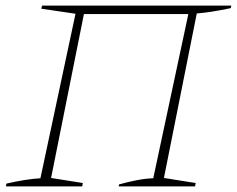

<svg xmlns="http://www.w3.org/2000/svg" viewBox="-20 -664 844 684"><path d="M279 -614 162 -30 275 -12 273 0H1L3 -10Q73 -26 124 -29L249 -615L127 -633L130 -644H804L802 -635Q759 -626 731.5 -622Q704 -618 681 -616L564 -30L677 -12L675 0H403L404 -7Q436 -16 467 -22Q498 -28 526 -29L651 -614Z"/></svg>

Font: Piazzolla SC Thin
Style: Italic
Weight: 100
Italic angle: -11.3°
Designer: Juan Pablo del Peral
Foundry: Huerta Tipografica
Version: Version 1.330